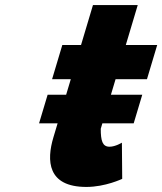

<svg xmlns="http://www.w3.org/2000/svg" viewBox="-20 -724 641 759"><path d="M300.3 -546H226.3L185.9 -411H259.9L241.5 -349.6H168.3L134.4 -236.4H207.7L191.1 -181C163.9 -90 166.5 15 321.5 15C396.6 15 463.1 -17 463.1 -17L461.9 -160C461.9 -160 436.1 -144 413.1 -144C385.1 -144 378.3 -167 378.3 -215L384.7 -236.4H508.5L542.4 -349.6H418.5L436.9 -411H561L601.4 -546H477.3L524.5 -704H347.5Z"/></svg>

Font: Hussar
Style: BdSuprExtOblThree
Weight: 700
Foundry: Cannot Into Space Fonts
Version: Version 2.00